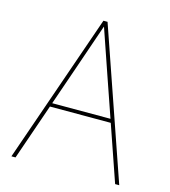

<svg xmlns="http://www.w3.org/2000/svg" viewBox="-109 -815 799 903"><g transform="rotate(15 290.5 -364.0)"><path d="M283 -728H303L555 0H535L368 -483L293 -701H292L217 -483L50 0H30ZM148 -291H437L444 -273H142Z"/></g></svg>

Font: Murecho Thin
Style: Regular
Weight: 100
Designer: Neil Summerour
Foundry: Positype
Version: Version 1.010